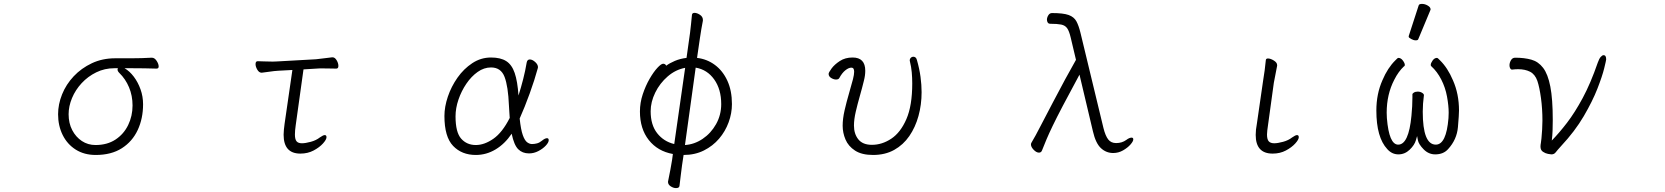

<svg xmlns="http://www.w3.org/2000/svg" viewBox="-20 -779 8540 985"><path d="M759 -483Q773 -483 783.5 -467Q794 -451 794 -438Q794 -427 783 -427Q750 -428 721 -428.5Q692 -429 657 -429H619Q645 -414 666.5 -385.5Q688 -357 701 -320.5Q714 -284 714 -244Q714 -171 686.5 -112Q659 -53 605 -18.5Q551 16 471 16Q412 16 368.5 -11.5Q325 -39 301.5 -86.5Q278 -134 278 -193Q278 -244 298.5 -295Q319 -346 358 -387.5Q397 -429 451 -454.5Q505 -480 571 -480H653Q707 -480 758 -483ZM567 -429Q517 -429 474 -408Q431 -387 399 -352.5Q367 -318 349.5 -276Q332 -234 332 -193Q332 -147 350.5 -111.5Q369 -76 400 -55.5Q431 -35 470 -35Q530 -35 572.5 -63Q615 -91 637.5 -137.5Q660 -184 660 -238Q660 -288 642 -331Q624 -374 592 -405Q583 -414 583 -422Q583 -425 585 -429Z M1480 -420 1406 -416Q1388 -415 1361 -411Q1334 -407 1323 -406H1322Q1309 -406 1300 -421.5Q1291 -437 1291 -450Q1291 -465 1302 -465Q1311 -465 1334 -464Q1357 -463 1379 -463Q1387 -463 1393.5 -463.5Q1400 -464 1405 -464L1601 -475Q1623 -477 1647.5 -480.5Q1672 -484 1684 -485H1686Q1698 -485 1707 -470Q1716 -455 1716 -441Q1716 -427 1705 -427Q1697 -427 1678.5 -427.5Q1660 -428 1640 -428Q1630 -428 1620 -428Q1610 -428 1602 -427L1537 -423L1497 -136Q1495 -122 1494 -110.5Q1493 -99 1493 -89Q1493 -64 1501.5 -54Q1510 -44 1529 -44Q1547 -44 1574.5 -51.5Q1602 -59 1621 -74Q1638 -86 1646 -86Q1655 -86 1655 -75Q1655 -63 1637 -43Q1619 -23 1589 -7Q1559 9 1521 9Q1435 9 1435 -88Q1435 -101 1436.5 -114.5Q1438 -128 1440 -144Z M2605 -93Q2570 -41 2522.5 -12.5Q2475 16 2421 16Q2349 16 2304.5 -30.5Q2260 -77 2260 -184Q2260 -231 2277.5 -283Q2295 -335 2327 -380.5Q2359 -426 2403 -455Q2447 -484 2499 -484Q2548 -484 2577 -465.5Q2606 -447 2620.5 -404.5Q2635 -362 2640 -289Q2653 -330 2664 -373Q2675 -416 2682 -458Q2685 -474 2698 -474Q2711 -474 2725.5 -461Q2740 -448 2740 -434Q2740 -433 2739.5 -432Q2739 -431 2739 -429Q2723 -370 2697.5 -299.5Q2672 -229 2646 -171Q2652 -114 2662 -86Q2672 -58 2684.5 -49Q2697 -40 2709 -40Q2722 -40 2735 -43.5Q2748 -47 2760 -57Q2776 -70 2786 -70Q2795 -70 2795 -60Q2795 -48 2780 -32Q2765 -16 2742 -4Q2719 8 2694 8Q2660 8 2638.5 -13.5Q2617 -35 2605 -93ZM2595 -174Q2594 -188 2593 -204Q2592 -220 2591 -237Q2587 -336 2568.5 -384.5Q2550 -433 2499 -433Q2463 -433 2430.5 -410Q2398 -387 2372.5 -349.5Q2347 -312 2332 -268Q2317 -224 2317 -182Q2317 -100 2346 -67.5Q2375 -35 2421 -35Q2465 -35 2511 -67Q2557 -99 2595 -174Z M3479 69Q3476 90 3472.5 120Q3469 150 3466 174Q3465 186 3448 186Q3435 186 3421 177Q3407 168 3407 154Q3407 152 3407.5 150.5Q3408 149 3408 148Q3413 123 3419 92.5Q3425 62 3428 41L3432 11Q3354 -3 3308.5 -60.5Q3263 -118 3263 -207Q3263 -252 3277.5 -295.5Q3292 -339 3312.5 -374.5Q3333 -410 3352.5 -431Q3372 -452 3382 -452Q3393 -452 3398 -442Q3415 -455 3442 -466.5Q3469 -478 3502 -482L3520 -610Q3522 -627 3525 -654Q3528 -681 3530 -704Q3532 -713 3543 -713Q3556 -713 3571 -703Q3586 -693 3586 -677V-673Q3582 -654 3578 -629.5Q3574 -605 3571 -585L3556 -482Q3607 -476 3647.5 -446Q3688 -416 3711.5 -365Q3735 -314 3735 -245Q3735 -198 3718 -151.5Q3701 -105 3669 -67.5Q3637 -30 3591 -7Q3545 16 3487 16ZM3494 -35Q3542 -38 3584.5 -66.5Q3627 -95 3653.5 -142Q3680 -189 3680 -245Q3680 -321 3644 -371.5Q3608 -422 3549 -432ZM3495 -431Q3446 -422 3405.5 -387Q3365 -352 3341.5 -304Q3318 -256 3318 -208Q3318 -138 3351.5 -95.5Q3385 -53 3439 -40Z M4459 16Q4401 16 4366.5 -6.5Q4332 -29 4317.5 -63.5Q4303 -98 4303 -134Q4303 -170 4313 -213.5Q4323 -257 4335.5 -299.5Q4348 -342 4356 -373Q4362 -397 4362 -411Q4362 -432 4348 -432Q4334 -432 4317 -418.5Q4300 -405 4286 -379Q4282 -371 4269 -371Q4257 -371 4244 -379Q4231 -387 4231 -400Q4231 -407 4246 -427.5Q4261 -448 4288.5 -466Q4316 -484 4354 -484Q4419 -484 4419 -416Q4419 -392 4412 -365Q4403 -328 4391 -286Q4379 -244 4370 -205Q4361 -166 4361 -135Q4361 -92 4383.5 -64Q4406 -36 4453 -36Q4505 -36 4552.5 -67.5Q4600 -99 4630 -168Q4660 -237 4660 -351Q4660 -380 4657.5 -408Q4655 -436 4648 -464Q4648 -466 4647.5 -467Q4647 -468 4647 -469Q4647 -477 4652.5 -482.5Q4658 -488 4665 -488Q4680 -488 4684 -471Q4697 -426 4702.5 -384.5Q4708 -343 4708 -306Q4708 -242 4692 -184Q4676 -126 4645 -81Q4614 -36 4567.5 -10Q4521 16 4459 16Z M5518 -396Q5466 -300 5433 -237Q5400 -174 5380.5 -133.5Q5361 -93 5349 -64.5Q5337 -36 5326 -8Q5322 4 5310 4Q5297 4 5283 -10.5Q5269 -25 5269 -38Q5269 -42 5271 -46Q5282 -64 5293.5 -85.5Q5305 -107 5318 -132Q5350 -193 5382 -254.5Q5414 -316 5444.5 -372Q5475 -428 5500 -472L5473 -586Q5465 -620 5454.5 -634.5Q5444 -649 5424 -653Q5404 -657 5369 -657Q5359 -657 5355 -663.5Q5351 -670 5351 -678Q5351 -689 5358 -700.5Q5365 -712 5377 -712Q5435 -712 5462.5 -702Q5490 -692 5502 -670Q5514 -648 5523 -611L5641 -122Q5651 -82 5665.5 -63.5Q5680 -45 5706 -45Q5736 -45 5758 -61Q5767 -68 5774 -70.5Q5781 -73 5785 -73Q5794 -73 5794 -64Q5794 -54 5779.5 -37.5Q5765 -21 5741.5 -7.5Q5718 6 5691 6Q5655 6 5628 -19Q5601 -44 5587 -105Z M6460 -365Q6464 -388 6468 -418Q6472 -448 6474 -471Q6475 -479 6485 -479Q6498 -479 6515 -468.5Q6532 -458 6532 -445V-442L6515 -354L6485 -136Q6483 -122 6481.5 -110Q6480 -98 6480 -89Q6480 -64 6489 -54Q6498 -44 6517 -44Q6535 -44 6562.5 -51.5Q6590 -59 6609 -74Q6626 -86 6634 -86Q6643 -86 6643 -75Q6643 -63 6625 -43Q6607 -23 6577 -7Q6547 9 6509 9Q6422 9 6422 -87Q6422 -113 6428 -144Z M7207 -594Q7258 -750 7258 -751Q7260 -759 7275 -759Q7290 -759 7304.5 -750.5Q7319 -742 7319 -732Q7319 -730 7319 -729L7256 -578Q7254 -572 7243 -572Q7232 -572 7219.5 -579Q7207 -586 7207 -590Q7207 -592 7207 -594ZM7343 13Q7309 13 7283.5 -13Q7258 -39 7254 -60L7250 -81L7244 -60Q7237 -35 7212 -11Q7187 13 7154 13Q7121 13 7097 -14Q7041 -74 7041 -212Q7041 -297 7072 -367Q7099 -431 7139 -470Q7150 -482 7154 -482Q7167 -482 7177 -468.5Q7187 -455 7187 -446Q7187 -441 7184 -439H7183Q7154 -412 7133 -370Q7094 -295 7094 -201Q7095 -173 7095 -173Q7106 -37 7153 -37Q7207 -37 7221 -185Q7226 -235 7226 -279V-296Q7226 -299 7233.5 -304Q7241 -309 7253.5 -309Q7266 -309 7275.5 -303Q7285 -297 7285 -291Q7279 -246 7279 -206Q7279 -37 7346 -37Q7400 -37 7411 -173L7412 -201Q7412 -237 7403.5 -283.5Q7395 -330 7374 -371Q7353 -412 7323 -439Q7320 -441 7320 -446Q7320 -455 7329.5 -468.5Q7339 -482 7352 -482Q7356 -482 7367 -470Q7407 -431 7434 -367Q7465 -297 7465 -212Q7465 -191 7459.5 -127Q7454 -63 7409 -14Q7385 13 7343 13Z M7737 -422Q7731 -422 7727.5 -428.5Q7724 -435 7724 -444Q7724 -457 7731.5 -470Q7739 -483 7753 -483Q7800 -483 7836 -473Q7872 -463 7896.5 -431Q7921 -399 7933.5 -335Q7946 -271 7946 -163Q7946 -135 7945 -108.5Q7944 -82 7941 -58Q7979 -97 8019 -149Q8059 -201 8099.5 -276Q8140 -351 8177 -458Q8184 -478 8192 -487Q8200 -496 8207 -496Q8220 -496 8220 -474Q8220 -470 8210 -429Q8200 -388 8175 -324Q8150 -260 8105 -183Q8060 -106 7989 -30Q7969 -8 7961 2.5Q7953 13 7939 13Q7935 13 7921.5 10.5Q7908 8 7895.5 -0.5Q7883 -9 7883 -27Q7883 -35 7885 -45.5Q7887 -56 7888 -69Q7890 -92 7891.5 -114.5Q7893 -137 7893 -160Q7893 -221 7885.5 -276Q7878 -331 7867 -364Q7855 -398 7829.5 -411Q7804 -424 7768 -424Q7761 -424 7753.5 -423.5Q7746 -423 7738 -422Z"/></svg>

Font: Moon Stars Kai HW Light
Style: Regular
Weight: 300
Designer: GuiWonder
Version: Version 1.101